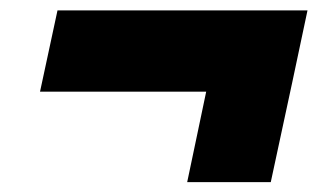

<svg xmlns="http://www.w3.org/2000/svg" viewBox="-20 -496 627 379"><path d="M349.5 -136.5Q359.5 -184 369 -229.2Q378.5 -274.5 387 -315H59L93.5 -475.5H587L557 -334Q547.5 -290.5 536.8 -240.2Q526 -190 514.5 -136.5Z"/></svg>

Font: Commissioner ExtraBold
Style: Italic
Weight: 800
Italic angle: -12°
Designer: Kostas Bartsokas
Foundry: Kostas Bartsokas
Version: Version 1.000; ttfautohint (v1.8.3)